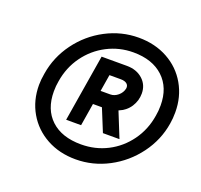

<svg xmlns="http://www.w3.org/2000/svg" viewBox="-102 -827 823 785"><g transform="rotate(20 309.5 -434.0)"><path d="M57 -391Q57 -414 62 -442Q74 -517 119.5 -579Q165 -641 232.5 -676.5Q300 -712 375 -712Q446 -712 501.5 -681.5Q557 -651 588 -597Q619 -543 619 -476Q619 -449 615 -426Q603 -351 557 -289Q511 -227 443.5 -191.5Q376 -156 301 -156Q230 -156 174.5 -186.5Q119 -217 88 -270.5Q57 -324 57 -391ZM123 -387Q123 -309 170 -265Q217 -221 301 -221Q363 -221 415.5 -248Q468 -275 503.5 -324Q539 -373 549 -436Q553 -457 553 -482Q553 -559 505.5 -603.5Q458 -648 375 -648Q314 -648 261 -620.5Q208 -593 172.5 -544Q137 -495 127 -432Q123 -411 123 -387ZM258 -587H368Q410 -587 437 -563Q464 -539 464 -501Q464 -470 447 -443.5Q430 -417 398 -404L442 -295H370L330 -393H291L275 -295H210ZM344 -454Q362 -454 377.5 -467Q393 -480 397 -499Q399 -512 390 -519.5Q381 -527 363 -527H314L302 -454Z"/></g></svg>

Font: Oak Sans
Style: Bold Italic
Weight: 700
Italic angle: -9.5°
Foundry: Erik Kennedy, Walven
Version: Version 1.000